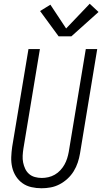

<svg xmlns="http://www.w3.org/2000/svg" viewBox="-20 -997 546 1025"><path d="M202 8Q174 8 147.5 2Q121 -4 100 -19Q79 -34 65 -56Q51 -78 45 -104Q39 -130 40 -157.5Q41 -185 45 -213L132 -735H193L105 -204Q102 -185 101 -166Q100 -147 103.5 -129.5Q107 -112 114.5 -96Q122 -80 135 -68.5Q148 -57 166 -52Q184 -47 203 -47Q220 -47 238 -51Q256 -55 272.5 -64.5Q289 -74 302 -88Q315 -102 324 -118Q333 -134 338.5 -151.5Q344 -169 347 -186L438 -735H499L407 -177Q403 -153 395 -129Q387 -105 373.5 -83Q360 -61 340.5 -43Q321 -25 298 -13Q275 -1 250.5 3.5Q226 8 202 8ZM293 -803 194 -938 249 -972 333 -845 459 -977 506 -933 361 -803Z"/></svg>

Font: Iosevka SS04 Light Oblique
Style: Regular
Weight: 300
Italic angle: -9°
Monospace: yes
Designer: Belleve Invis
Foundry: Belleve Invis
Version: Version 19.0.0; ttfautohint (v1.8.4)